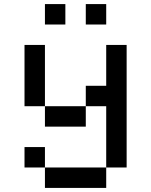

<svg xmlns="http://www.w3.org/2000/svg" viewBox="-20 -720 740 940"><path d="M100 -200H200V-500H100ZM100 100H200V0H100ZM200 200H500V100H200ZM200 -100H400V-200H200ZM200 -600H300V-700H200ZM400 -200H500V100H600V-500H500V-300H400ZM400 -600H500V-700H400Z"/></svg>

Font: FT88
Style: Regular
Weight: 400
Designer: Ange Degheest & Mandy Elbé
Foundry: Velvetyne Type Foundry
Version: Version 1.000;FEAKit 1.0